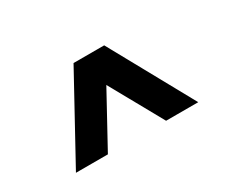

<svg xmlns="http://www.w3.org/2000/svg" viewBox="-72 -877 895 760"><g transform="rotate(-30 375.0 -497.5)"><path d="M96 -307 305 -688H445L655 -307H508L374 -548L242 -307Z"/></g></svg>

Font: Archivo Expanded Black
Style: Regular
Weight: 900
Width: 7
Designer: Hector Gatti
Foundry: Omnibus-Type
Version: Version 2.001